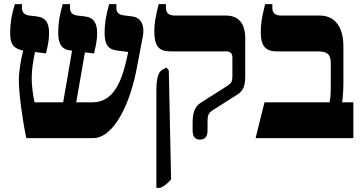

<svg xmlns="http://www.w3.org/2000/svg" viewBox="-20 -667 1750 927"><path d="M107 0H428C533 0 611 -174 642 -346L670 -494C678 -537 666 -583 616 -588L577 -593C553 -595 542 -609 542 -628V-647H507C491 -592 485 -548 485 -511C485 -455 499 -429 545 -423L599 -416L592 -384C566 -266 524 -173 427 -173H348L390 -414L434 -409C442 -443 449 -473 449 -506C449 -557 432 -583 388 -588L353 -592C330 -595 318 -607 318 -628V-647H283C267 -595 261 -549 261 -511C261 -459 274 -429 321 -423H328L285 -173H147C138 -211 133 -257 133 -291C133 -332 141 -378 149 -416L202 -409C210 -443 217 -472 217 -507C217 -556 201 -583 156 -588L121 -592C99 -595 86 -607 86 -628V-647H52C35 -595 29 -548 29 -512C29 -456 41 -436 86 -424L92 -423C80 -377 71 -320 71 -278C71 -221 87 -95 107 0Z M946 7C969 7 982 -7 982 -37V-78C982 -106 984 -120 1007 -135L1130 -213C1156 -231 1164 -256 1164 -300V-481C1164 -559 1128 -592 1069 -592H823C795 -592 781 -605 781 -629V-647H746C730 -582 725 -551 725 -516C725 -446 746 -419 802 -419H1072C1091 -419 1102 -410 1102 -390V-299C1102 -275 1098 -266 1080 -254L948 -170C917 -150 910 -116 910 -73V-37C910 -6 923 7 946 7ZM735 240H754C774 231 787 221 806 199L795 -327L784 -341L765 -331C745 -321 735 -290 735 -230Z M1214 0H1686V-173H1632C1636 -200 1638 -240 1638 -273V-443C1638 -537 1597 -592 1523 -592H1337C1308 -592 1295 -605 1295 -629V-647H1260C1244 -583 1239 -551 1239 -512C1239 -446 1261 -419 1316 -419H1512C1561 -419 1577 -405 1577 -361V-256C1577 -209 1575 -190 1571 -173H1257Z"/></svg>

Font: Noto Serif Hebrew SemiCondensed ExtraBold
Style: Regular
Weight: 800
Width: 4
Designer: Monotype Design Team
Foundry: Monotype Imaging Inc.
Version: Version 2.004